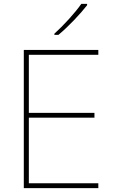

<svg xmlns="http://www.w3.org/2000/svg" viewBox="-20 -972 590 992"><path d="M430 -945V-952H400C371 -909 306 -838 261 -798V-792H282C335 -836 395 -900 430 -945ZM488 0V-25H129V-364H468V-389H129V-689H488V-714H103V0Z"/></svg>

Font: Noto Sans Devanagari UI Thin
Style: Regular
Weight: 100
Designer: Jelle Bosma - Monotype Design Team
Foundry: Monotype Imaging Inc.
Version: Version 2.004